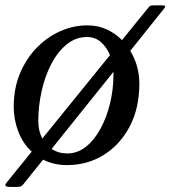

<svg xmlns="http://www.w3.org/2000/svg" viewBox="-55 -628 658 742"><path d="M-2 -215Q-2 -286.5 22.2 -344.2Q46.5 -402 87.2 -443.8Q128 -485.5 178.8 -507.8Q229.5 -530 282 -530Q323 -530 357 -514.5Q391 -499 416.5 -473L515 -594.5Q520.5 -601.5 524.2 -604.5Q528 -607.5 543 -607.5H565.5Q580 -607.5 582.8 -605Q585.5 -602.5 580 -596L448.5 -431.5Q483.5 -373.5 483.5 -305Q483.5 -210 446.2 -139.2Q409 -68.5 345.8 -29.2Q282.5 10 204.5 10Q177.5 10 154.2 4.5Q131 -1 111.5 -11L36.5 82.5Q30.5 90 25.8 92.2Q21 94.5 5.5 94.5H-10.5Q-29 94.5 -33 90.8Q-37 87 -30.5 79L67.5 -42Q32.5 -74.5 15.2 -120.8Q-2 -167 -2 -215ZM93 -160Q93 -122 108.5 -92.5L370 -415Q357.5 -445.5 335.2 -465.2Q313 -485 281.5 -485Q237.5 -485 202.5 -456.2Q167.5 -427.5 143 -380.2Q118.5 -333 105.8 -275.5Q93 -218 93 -160ZM383.5 -340Q383.5 -345.5 383.5 -350.5L144.5 -52.5Q171 -35 205 -35Q244 -35 276.5 -60.5Q309 -86 333 -129.8Q357 -173.5 370.2 -228Q383.5 -282.5 383.5 -340Z"/></svg>

Font: Besley
Style: Italic
Weight: 400
Italic angle: -13°
Designer: Owen Earl
Foundry: indestructible type*
Version: Version 4.000; ttfautohint (v1.8.4.7-5d5b)